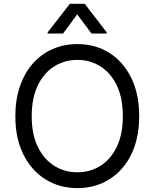

<svg xmlns="http://www.w3.org/2000/svg" viewBox="-20 -966 802 996"><path d="M381.3 9.8Q288.6 9.8 215.8 -35.6Q143.1 -81.1 101.3 -164.8Q59.6 -248.5 59.6 -363.3Q59.6 -449.7 83.5 -518.8Q107.4 -587.9 150.6 -636.7Q193.8 -685.5 252.7 -711.4Q311.5 -737.3 381.3 -737.3Q474.6 -737.3 546.9 -691.9Q619.1 -646.5 660.6 -562.5Q702.1 -478.5 702.1 -363.3Q702.1 -276.9 678.5 -208Q654.8 -139.2 611.6 -90.6Q568.4 -42 509.8 -16.1Q451.2 9.8 381.3 9.8ZM381.3 -72.3Q447.3 -72.3 500.7 -105.7Q554.2 -139.2 585.7 -204.1Q617.2 -269 617.2 -363.3Q617.2 -458 585.7 -523.2Q554.2 -588.4 500.7 -621.8Q447.3 -655.3 381.3 -655.3Q315.4 -655.3 261.7 -621.8Q208 -588.4 176.3 -523.2Q144.5 -458 144.5 -363.3Q144.5 -269 176.3 -204.1Q208 -139.2 261.7 -105.7Q315.4 -72.3 381.3 -72.3ZM454.6 -792 380.4 -891.6 307.1 -792H227.1V-797.9L342.3 -946.3H419.4L533.7 -797.9V-792Z"/></svg>

Font: Inter V
Style: 
Weight: 400
Designer: Rasmus Andersson
Foundry: rsms
Version: Version 4.000;git-a3f224843